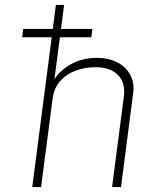

<svg xmlns="http://www.w3.org/2000/svg" viewBox="-20 -763 630 783"><path d="M70.5 -611 74.5 -645H356.5L352.5 -611ZM111.5 0 208 -743H241.5L202 -440Q225.5 -477 271 -502Q316.5 -527 375 -527Q422.5 -527 458 -508.8Q493.5 -490.5 511.2 -458Q529 -425.5 523 -383L473.5 0H437L485 -368Q492.5 -425 461.2 -457Q430 -489 369 -489Q326.5 -489 288.8 -475Q251 -461 225.5 -432.5Q200 -404 194.5 -360L147.5 0Z"/></svg>

Font: Public Sans Thin
Style: Italic
Weight: 100
Italic angle: -8°
Designer: The Public Sans project authors (U.S. Web Design System). Libre Franklin designed by Pablo Impallari and Rodrigo Fuenzal
Version: Version 2.000